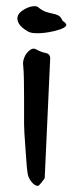

<svg xmlns="http://www.w3.org/2000/svg" viewBox="-20 -611 237 627"><path d="M58.6 -206.1Q58.6 -213.4 58.6 -237.5Q58.6 -261.7 58.6 -291Q58.6 -320.3 58.1 -350.1Q57.6 -379.9 55.7 -397.5Q54.2 -407.7 57.9 -418.9Q61.5 -430.2 68.1 -438.2Q74.7 -446.3 82.3 -450.2Q89.8 -454.1 97.2 -450.2Q115.2 -440.4 128.9 -438Q142.6 -435.5 144 -422.4L126 -29.3Q125.5 -28.3 122.3 -23.9Q119.1 -19.5 115.5 -14.9Q111.8 -10.3 108.6 -7.1Q105.5 -3.9 104 -3.9Q93.3 -3.9 82.3 -17.8Q71.3 -31.7 69.8 -47.4Q67.4 -64 65.9 -87.9Q64.5 -111.8 62.5 -135.3Q60.5 -158.7 59.6 -178Q58.6 -197.3 58.6 -206.1ZM70.3 -508.8Q48.8 -521.5 41.7 -533.9Q34.7 -546.4 37.4 -556.4Q40 -566.4 49.3 -573.7Q58.6 -581.1 69.6 -585.7Q80.6 -590.3 90.3 -590.8Q100.1 -591.3 104 -587.9Q117.2 -576.7 129.6 -572.5Q142.1 -568.4 152.6 -566.4Q163.1 -564.5 170.7 -560.5Q178.2 -556.6 183.6 -544.4Q184.6 -542.5 189.7 -539.1Q194.8 -535.6 196.3 -531.2Q197.8 -526.9 190.2 -521.5Q182.6 -516.1 158.2 -509.8Q150.9 -507.8 139.6 -505.9Q128.4 -503.9 115.2 -502.9Q102.1 -502 90.3 -502.9Q78.6 -503.9 70.3 -508.8Z"/></svg>

Font: AKL 022
Style: Regular
Weight: 400
Designer: AKL
Foundry: AKL
Version: Version 2.053;August 19, 2024;FontCreator 13.0.0.2675 64-bit